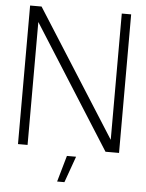

<svg xmlns="http://www.w3.org/2000/svg" viewBox="-57 -711 698 918"><g transform="rotate(5 292.5 -251.5)"><path d="M470 0 96 -590V0H50V-665H105L490 -59V-665H535V0ZM287 162H252L288 36H332Z"/></g></svg>

Font: Sulphur Point Light
Style: Regular
Weight: 300
Designer: Noponies / Dale Sattler
Foundry: Noponies
Version: Version 1.000; ttfautohint (v1.8)